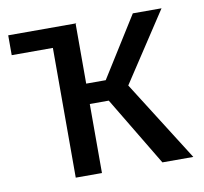

<svg xmlns="http://www.w3.org/2000/svg" viewBox="-65 -596 708 666"><g transform="rotate(-10 289.5 -263.5)"><path d="M384.8 -283.2 564 0H455.1L309.1 -243.2H242.2V0H149.9V-457H4.9V-526.9H245.1L242.2 -524.9V-314.9H311L443.8 -526.9H544.9Z"/></g></svg>

Font: FiraGO
Style: Regular
Weight: 400
Designer: bBox Type
Foundry: bBox Type GmbH
Version: Version 1.001;PS 001.001;hotconv 1.0.88;makeotf.lib2.5.64775